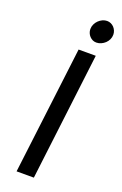

<svg xmlns="http://www.w3.org/2000/svg" viewBox="-157 -861 579 908"><g transform="rotate(20 132.5 -407.5)"><path d="M143.1 0H56.2L134.8 -641.6H221.2ZM265.1 -763.2Q265.1 -750.5 259.8 -739.3Q254.4 -728 245.6 -719.7Q236.8 -711.4 225.3 -706.3Q213.9 -701.2 201.7 -701.2Q191.4 -701.2 182.9 -705.3Q174.3 -709.5 167.7 -716.6Q161.1 -723.6 157.5 -732.7Q153.8 -741.7 153.8 -752Q153.8 -764.6 159.2 -776.1Q164.6 -787.6 173.3 -796.1Q182.1 -804.7 193.1 -809.8Q204.1 -814.9 215.8 -814.9Q226.1 -814.9 235.1 -810.8Q244.1 -806.6 250.7 -799.6Q257.3 -792.5 261.2 -783.2Q265.1 -773.9 265.1 -763.2Z"/></g></svg>

Font: Carlito
Style: Italic
Weight: 400
Italic angle: -7°
Designer: Lukasz Dziedzic
Foundry: tyPoland Lukasz Dziedzic
Version: Version 1.104